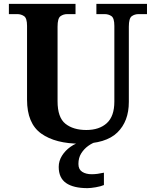

<svg xmlns="http://www.w3.org/2000/svg" viewBox="-20 -734 797 994"><path d="M397 10Q267 10 193.5 -42.5Q120 -95 120 -218V-600Q120 -640 104.5 -650.5Q89 -661 69 -661H26V-714H371V-661H329Q308 -661 293 -650Q278 -639 278 -596V-210Q278 -126 318.5 -93.5Q359 -61 427 -61Q494 -61 533 -96.5Q572 -132 572 -208V-600Q572 -640 557 -650.5Q542 -661 521 -661H479V-714H741V-661H698Q677 -661 662 -650Q647 -639 647 -596V-206Q647 -106 587.5 -48Q528 10 397 10ZM433 240Q360 240 322 213.5Q284 187 284 130Q284 99 301 72Q318 45 345 26Q372 7 402 0H479Q458 6 436.5 21.5Q415 37 400.5 60Q386 83 386 115Q386 143 405.5 155.5Q425 168 455 168Q469 168 484.5 166Q500 164 518 160V224Q502 231 475.5 235.5Q449 240 433 240Z"/></svg>

Font: Noto Serif Vithkuqi
Style: Bold
Weight: 700
Version: Version 1.005